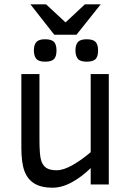

<svg xmlns="http://www.w3.org/2000/svg" viewBox="-20 -856 608 891"><path d="M400.9 0V-76.2Q361.8 -37.1 314.9 -11Q268.1 15.1 223.1 15.1Q171.9 15.1 139.9 -4.2Q107.9 -23.4 93.5 -62.3Q79.1 -101.1 79.1 -169.9V-512.2H163.1V-210Q163.1 -136.7 170.7 -112.3Q178.2 -87.9 194.8 -76.9Q211.4 -65.9 243.2 -65.9Q274.9 -65.9 317.9 -90.6Q360.8 -115.2 400.9 -149.9V-512.2H484.9V0ZM435.1 -622.1Q435.1 -592.8 423.1 -581.3Q411.1 -569.8 381.8 -569.8Q351.1 -569.8 340.6 -584Q330.1 -598.1 330.1 -622.1Q330.1 -647.9 341.6 -660.9Q353 -673.8 381.8 -673.8Q412.1 -673.8 423.6 -661.4Q435.1 -648.9 435.1 -622.1ZM242.2 -622.1Q242.2 -592.8 230.2 -581.3Q218.3 -569.8 189 -569.8Q158.2 -569.8 147.7 -584Q137.2 -598.1 137.2 -622.1Q137.2 -647.9 148.7 -660.9Q160.2 -673.8 189 -673.8Q219.2 -673.8 230.7 -661.4Q242.2 -648.9 242.2 -622.1ZM193.8 -835.9 284.2 -752 374 -835.9H447.3L335 -694.8H231.9L121.1 -835.9Z"/></svg>

Font: Lorenzo Sans
Style: Regular
Weight: 400
Foundry: Intel Corporation
Version: Version 1.00; ttfautohint (v1.5)